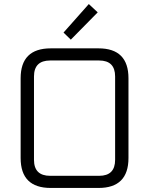

<svg xmlns="http://www.w3.org/2000/svg" viewBox="-20 -929 738 949"><path d="M82 -148V-542Q82 -690 231 -690H467Q615 -690 615 -542V-148Q615 0 467 0H231Q82 0 82 -148ZM148 -139Q148 -60 228 -60H470Q549 -60 549 -139V-551Q549 -630 470 -630H228Q148 -630 148 -551ZM294 -768 419 -909 463 -868 330 -733Z"/></svg>

Font: Oxanium Light
Style: Regular
Weight: 300
Designer: Severin Meyer
Version: Version 1.000